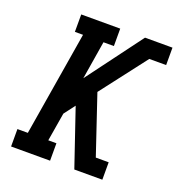

<svg xmlns="http://www.w3.org/2000/svg" viewBox="-133 -844 882 953"><g transform="rotate(20 308.0 -367.5)"><path d="M31 0V-92H86L177 -643H134V-735H340V-643H285L252 -441L471 -735H616V-643H527L341 -401L445 -92H513V0H365L263 -300L219 -242L194 -92H237V0Z"/></g></svg>

Font: Iosevka Etoile SmBdObl
Style: Regular
Weight: 600
Italic angle: -9°
Designer: Belleve Invis
Foundry: Belleve Invis
Version: Version 15.5.2; ttfautohint (v1.8.4)